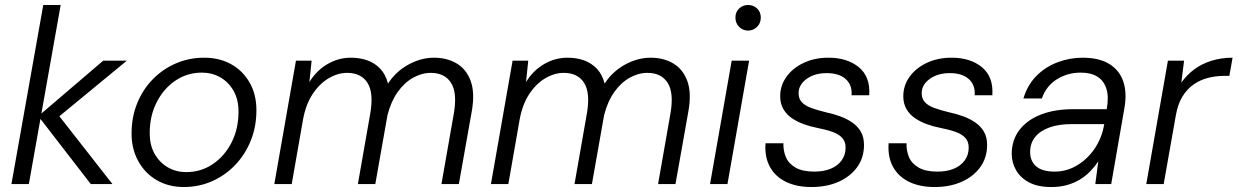

<svg xmlns="http://www.w3.org/2000/svg" viewBox="-20 -740 4976 772"><path d="M345 0 134 -273 395 -496H490L184 -244L191 -308L432 0ZM26 0 154 -720H224L96 0Z M719 12Q658 12 610.5 -15.5Q563 -43 536 -92Q509 -141 509 -203Q509 -269 531.5 -324.5Q554 -380 594 -421Q634 -462 687 -485Q740 -508 801 -508Q863 -508 910 -481.5Q957 -455 984 -407.5Q1011 -360 1011 -297Q1011 -231 988.5 -175Q966 -119 926 -77Q886 -35 833 -11.5Q780 12 719 12ZM728 -48Q788 -48 835.5 -80Q883 -112 911 -167Q939 -222 939 -291Q939 -341 918.5 -376Q898 -411 865 -429.5Q832 -448 792 -448Q733 -448 685.5 -416Q638 -384 610 -329Q582 -274 582 -205Q582 -155 602.5 -120Q623 -85 656 -66.5Q689 -48 728 -48Z M1083 0 1170 -496H1233L1224 -410Q1253 -457 1297 -482.5Q1341 -508 1391 -508Q1428 -508 1458 -497Q1488 -486 1509.5 -463Q1531 -440 1540 -404Q1572 -453 1622.5 -480.5Q1673 -508 1725 -508Q1777 -508 1816 -485Q1855 -462 1872.5 -414.5Q1890 -367 1877 -293L1825 0H1755L1805 -285Q1819 -367 1793.5 -407Q1768 -447 1712 -447Q1676 -447 1641 -427.5Q1606 -408 1579 -370Q1552 -332 1538 -277L1489 0H1419L1469 -285Q1483 -367 1457.5 -407Q1432 -447 1376 -447Q1338 -447 1301 -425Q1264 -403 1236.5 -361Q1209 -319 1198 -257L1153 0Z M1954 0 2041 -496H2104L2095 -410Q2124 -457 2168 -482.5Q2212 -508 2262 -508Q2299 -508 2329 -497Q2359 -486 2380.5 -463Q2402 -440 2411 -404Q2443 -453 2493.5 -480.5Q2544 -508 2596 -508Q2648 -508 2687 -485Q2726 -462 2743.5 -414.5Q2761 -367 2748 -293L2696 0H2626L2676 -285Q2690 -367 2664.5 -407Q2639 -447 2583 -447Q2547 -447 2512 -427.5Q2477 -408 2450 -370Q2423 -332 2409 -277L2360 0H2290L2340 -285Q2354 -367 2328.5 -407Q2303 -447 2247 -447Q2209 -447 2172 -425Q2135 -403 2107.5 -361Q2080 -319 2069 -257L2024 0Z M2835 0 2922 -496H2992L2905 0ZM2988 -617Q2967 -617 2952 -632Q2937 -647 2937 -669Q2937 -692 2952 -706Q2967 -720 2988 -720Q3009 -720 3024 -706Q3039 -692 3039 -669Q3039 -647 3024 -632Q3009 -617 2988 -617Z M3243 12Q3183 12 3140 -9Q3097 -30 3075.5 -69.5Q3054 -109 3058 -164H3130Q3129 -134 3140 -108Q3151 -82 3179 -66Q3207 -50 3254 -50Q3292 -50 3320 -61.5Q3348 -73 3364 -95Q3380 -117 3380 -147Q3380 -171 3366 -186Q3352 -201 3326.5 -210Q3301 -219 3265 -226Q3239 -231 3212.5 -240.5Q3186 -250 3164.5 -264.5Q3143 -279 3130 -301Q3117 -323 3117 -353Q3117 -396 3142 -431Q3167 -466 3211 -487Q3255 -508 3311 -508Q3387 -508 3433.5 -469.5Q3480 -431 3475 -357H3404Q3407 -398 3380.5 -422Q3354 -446 3304 -446Q3255 -446 3223 -422.5Q3191 -399 3191 -365Q3191 -343 3204 -329Q3217 -315 3241.5 -306Q3266 -297 3299 -289Q3328 -283 3356 -273Q3384 -263 3406 -248Q3428 -233 3441 -211Q3454 -189 3454 -157Q3454 -106 3426.5 -68Q3399 -30 3351.5 -9Q3304 12 3243 12Z M3738 12Q3678 12 3635 -9Q3592 -30 3570.5 -69.5Q3549 -109 3553 -164H3625Q3624 -134 3635 -108Q3646 -82 3674 -66Q3702 -50 3749 -50Q3787 -50 3815 -61.5Q3843 -73 3859 -95Q3875 -117 3875 -147Q3875 -171 3861 -186Q3847 -201 3821.5 -210Q3796 -219 3760 -226Q3734 -231 3707.5 -240.5Q3681 -250 3659.5 -264.5Q3638 -279 3625 -301Q3612 -323 3612 -353Q3612 -396 3637 -431Q3662 -466 3706 -487Q3750 -508 3806 -508Q3882 -508 3928.5 -469.5Q3975 -431 3970 -357H3899Q3902 -398 3875.5 -422Q3849 -446 3799 -446Q3750 -446 3718 -422.5Q3686 -399 3686 -365Q3686 -343 3699 -329Q3712 -315 3736.5 -306Q3761 -297 3794 -289Q3823 -283 3851 -273Q3879 -263 3901 -248Q3923 -233 3936 -211Q3949 -189 3949 -157Q3949 -106 3921.5 -68Q3894 -30 3846.5 -9Q3799 12 3738 12Z M4207 12Q4152 12 4117 -7Q4082 -26 4065 -56.5Q4048 -87 4048 -121Q4048 -177 4079 -217.5Q4110 -258 4165.5 -279.5Q4221 -301 4295 -301H4430Q4439 -351 4428.5 -383.5Q4418 -416 4392 -432Q4366 -448 4325 -448Q4273 -448 4230 -421.5Q4187 -395 4169 -344H4095Q4111 -398 4147 -434.5Q4183 -471 4232 -489.5Q4281 -508 4333 -508Q4399 -508 4440 -483Q4481 -458 4496.5 -412.5Q4512 -367 4501 -305L4448 0H4384L4396 -91Q4382 -70 4363.5 -51Q4345 -32 4322 -18Q4299 -4 4270.5 4Q4242 12 4207 12ZM4221 -50Q4259 -50 4291.5 -65Q4324 -80 4350 -105Q4376 -130 4393 -161.5Q4410 -193 4417 -226L4420 -241H4289Q4237 -241 4199.5 -227.5Q4162 -214 4142 -189Q4122 -164 4122 -129Q4122 -92 4146.5 -71Q4171 -50 4221 -50Z M4589 0 4676 -496H4741L4730 -408Q4752 -439 4782.5 -461.5Q4813 -484 4852 -496Q4891 -508 4936 -508L4923 -435H4904Q4870 -435 4838 -427Q4806 -419 4779.5 -400.5Q4753 -382 4734.5 -352Q4716 -322 4708 -277L4659 0Z"/></svg>

Font: DM Sans 24pt Light
Style: Italic
Weight: 300
Italic angle: -10°
Designer: Colophon Foundry, Jonny Pinhorn
Foundry: Colophon Foundry
Version: Version 4.004;gftools[0.9.30]